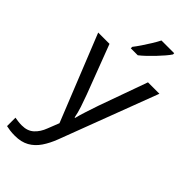

<svg xmlns="http://www.w3.org/2000/svg" viewBox="-309 -827 1129 1129"><g transform="rotate(45 255.0 -263.0)"><path d="M1 -536H95L211 -231Q226 -191 238 -154.5Q250 -118 256 -85H260Q266 -110 279 -150.5Q292 -191 306 -232L415 -536H510L279 74Q260 124 234.5 161.5Q209 199 172.5 219.5Q136 240 84 240Q60 240 42 237.5Q24 235 11 232V162Q22 164 37.5 166Q53 168 70 168Q116 168 144.5 142Q173 116 189 73L217 2ZM403 -756Q394 -742 377 -722Q360 -702 339.5 -680.5Q319 -659 298.5 -639.5Q278 -620 260 -606H202V-618Q217 -637 234.5 -663Q252 -689 269 -716.5Q286 -744 297 -766H403Z"/></g></svg>

Font: Noto Sans Canadian Aboriginal
Style: Regular
Weight: 400
Designer: Monotype Design Team, Typotheque's Kevin King
Foundry: Monotype Imaging Inc.
Version: Version 2.002